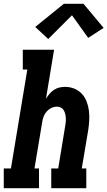

<svg xmlns="http://www.w3.org/2000/svg" viewBox="-35 -999 570 1019"><path d="M-15 0V-105H23L110 -630H86V-735H252L209 -475Q217 -488 227.5 -500.5Q238 -513 251.5 -522Q265 -531 280 -534.5Q295 -538 310 -538Q336 -538 359.5 -528.5Q383 -519 399.5 -501Q416 -483 425 -459.5Q434 -436 437 -411Q440 -386 438.5 -359.5Q437 -333 433 -307L399 -105H423V0H237V-105H274L310 -324Q310 -324 310 -324Q310 -324 310 -324Q312 -335 313.5 -347Q315 -359 314.5 -370.5Q314 -382 311.5 -393Q309 -404 303.5 -413.5Q298 -423 288 -428Q278 -433 267 -433Q252 -433 237.5 -426Q223 -419 212.5 -407Q202 -395 196.5 -380.5Q191 -366 189 -351L148 -105H172V0ZM221 -792 152 -856 304 -979H408L515 -851L433 -798L347 -918Z"/></svg>

Font: Iosevka Curly Slab XBdObl
Style: Regular
Weight: 800
Italic angle: -9°
Monospace: yes
Designer: Belleve Invis
Foundry: Belleve Invis
Version: Version 11.1.0; ttfautohint (v1.8.3)